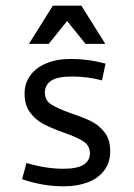

<svg xmlns="http://www.w3.org/2000/svg" viewBox="-20 -655 478 683"><path d="M58.6 -17.6 74.2 -75.2Q143.6 -54.7 204.1 -54.7Q255.9 -54.7 277.8 -69.3Q299.8 -84 299.8 -109.4Q299.8 -136.7 276.9 -151.9Q253.9 -167 206.1 -183.6Q162.1 -199.2 134.3 -213.9Q106.4 -228.5 86.9 -254.9Q67.4 -281.2 67.4 -322.3Q67.4 -358.4 87.4 -386.2Q107.4 -414.1 144.5 -429.7Q181.6 -445.3 232.4 -445.3Q294.9 -445.3 355.5 -428.7L342.8 -369.1Q291 -382.8 236.3 -382.8Q182.6 -382.8 161.1 -367.2Q139.6 -351.6 139.6 -326.2Q139.6 -297.9 162.6 -283.2Q185.5 -268.6 235.4 -251Q279.3 -236.3 306.2 -222.7Q333 -209 352.5 -183.6Q372.1 -158.2 372.1 -117.2Q372.1 -76.2 350.1 -47.9Q328.1 -19.5 291 -5.9Q253.9 7.8 207 7.8Q168 7.8 129.9 1Q91.8 -5.9 58.6 -17.6ZM168 -634.8H269.5L354.5 -499H284.2L199.2 -604.5H238.3L153.3 -499H83Z"/></svg>

Font: Sudo Var
Style: Regular
Weight: 400
Monospace: yes
Designer: Jens Kutilek
Foundry: Jens Kutilek
Version: Version 0.065;FEAKit 1.0